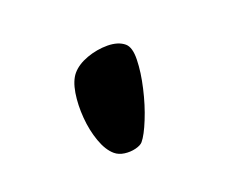

<svg xmlns="http://www.w3.org/2000/svg" viewBox="-44 -207 325 273"><g transform="rotate(20 118.5 -70.0)"><path d="M55.8 -82.8Q55.8 -95.6 64 -109.9Q72.3 -124.2 84.7 -134.5Q97.2 -144.7 109 -144.7Q119.1 -144.7 130.8 -130Q142.6 -115.3 153.3 -94.2Q164.1 -73.1 170.6 -52.9Q177.2 -32.6 177.2 -21.9Q177.2 -17.1 172.3 -10.3Q167.3 -3.5 160 1.1Q152.7 5.7 145.3 5.7Q132.6 5.7 117.1 -3.4Q101.7 -12.4 87.8 -26.5Q73.9 -40.6 64.8 -55.8Q55.8 -71.1 55.8 -82.8Z"/></g></svg>

Font: Kalam Variable Light
Style: Regular
Weight: 300
Designer: Lipi Raval, Jonny Pinhorn
Foundry: Indian Type Foundry
Version: Version 3.000